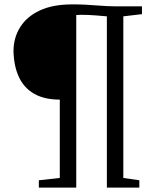

<svg xmlns="http://www.w3.org/2000/svg" viewBox="-20 -855 728 875"><path d="M252.5 -44V-401Q183.5 -401 137.2 -426.8Q91 -452.5 67.2 -501.8Q43.5 -551 41.5 -621Q41.5 -682.5 71.8 -731Q102 -779.5 161.2 -807.2Q220.5 -835 309 -835Q342 -835 367.2 -833.8Q392.5 -832.5 416.2 -830.5Q440 -828.5 467.2 -827.2Q494.5 -826 531.5 -826H627V-790.5L542 -780.5V-44L615 -33.5V0H467V-780.5Q449 -782 416.2 -784.8Q383.5 -787.5 349.5 -787.5Q343.5 -787.5 337.8 -787Q332 -786.5 327.5 -786.5V0H157V-33.5Z"/></svg>

Font: Merriweather 60pt Light
Style: Regular
Weight: 300
Version: Version 2.100